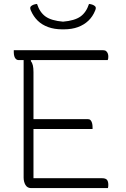

<svg xmlns="http://www.w3.org/2000/svg" viewBox="-20 -955 640 975"><path d="M50 -700H504Q514 -700 519.5 -695Q525 -690 527.5 -683Q530 -676 530 -669Q530 -662 529.5 -658Q529 -654 527 -650H73Q66 -650 60.5 -655.5Q55 -661 52.5 -670Q50 -679 50 -690Q50 -692 50 -695Q50 -698 50 -700ZM120 -350H427Q435 -350 440 -344.5Q445 -339 447.5 -330Q450 -321 450 -310Q450 -309 450 -307Q450 -305 450 -303.5Q450 -302 450 -300H120ZM136 0Q128 0 121 -4Q114 -8 109.5 -15.5Q105 -23 102.5 -32.5Q100 -42 100 -53Q100 -113 100 -178Q100 -243 100 -309Q100 -375 100 -439Q100 -503 100 -563Q100 -623 100 -675H151L136 -646Q144 -636 147 -622.5Q150 -609 150 -589Q150 -525 150 -457Q150 -389 150 -320Q150 -251 150 -183Q150 -115 150 -50H498Q516 -50 523 -42Q530 -34 530 -16Q530 -12 529.5 -7Q529 -2 528 0ZM432 -935Q442 -934 450 -931Q458 -928 463 -923Q466 -920 466.5 -915Q467 -910 463 -901Q451 -871 429 -850Q407 -829 376 -817.5Q345 -806 304 -806H296Q256 -806 224.5 -817.5Q193 -829 171.5 -850Q150 -871 137 -901Q133 -910 133.5 -915Q134 -920 137 -923Q142 -928 150 -931Q158 -934 168 -935Q182 -892 211.5 -871Q241 -850 300 -845Q359 -850 388.5 -871Q418 -892 432 -935Z"/></svg>

Font: Recursive Monospace Casual Light
Style: Regular
Weight: 300
Version: Version 1.047